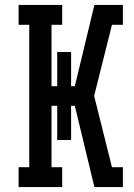

<svg xmlns="http://www.w3.org/2000/svg" viewBox="-20 -755 540 775"><path d="M433 0V-76L432 -80H476V0ZM55 0V-80H98V-655H55V-735H231V-655H188V-407H211V-545H267V-407H282L361 -735H433V-659V-735H476V-655H432L360 -368L432 -80L433 -76V0H361L282 -328H267V-190H211V-328H188V-80H231V0Z"/></svg>

Font: Iosevka Slab Medium
Style: Regular
Weight: 500
Monospace: yes
Designer: Belleve Invis
Foundry: Belleve Invis
Version: Version 11.1.1; ttfautohint (v1.8.3)